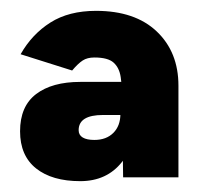

<svg xmlns="http://www.w3.org/2000/svg" viewBox="-20 -727 380 354"><path d="M207 -400 205 -547Q205 -568 202.5 -585Q200 -602 189.5 -611.5Q179 -621 154 -621Q141 -621 132.5 -615.5Q124 -610 113 -597L18 -627Q39 -664 73 -685.5Q107 -707 157 -707Q229 -707 269 -669Q309 -631 309 -569V-400ZM128 -393Q76 -393 46.5 -416.5Q17 -440 17 -485Q17 -531 46.5 -553.5Q76 -576 128 -576H216V-515H170Q125 -515 125 -487Q125 -478 132.5 -473.5Q140 -469 154 -469Q176 -469 189 -482Q202 -495 202 -517L233 -528Q233 -464 205 -428.5Q177 -393 128 -393Z"/></svg>

Font: Figtree ExtraBold
Style: Regular
Weight: 800
Designer: Erik Kennedy
Foundry: Erik Kennedy
Version: Version 2.002